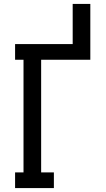

<svg xmlns="http://www.w3.org/2000/svg" viewBox="-20 -960 540 980"><path d="M57 0V-80H100V-655H57V-735H351V-940H441V-655H190V-80H255V0Z"/></svg>

Font: Iosevka Slab Medium
Style: Regular
Weight: 500
Monospace: yes
Designer: Belleve Invis
Foundry: Belleve Invis
Version: Version 11.1.1; ttfautohint (v1.8.3)